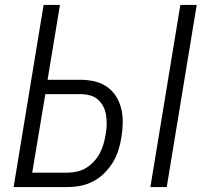

<svg xmlns="http://www.w3.org/2000/svg" viewBox="-20 -755 840 775"><path d="M587 0 708 -735H774L653 0ZM35 0 156 -735H222L172 -433H305Q334 -433 362 -426.5Q390 -420 412 -404.5Q434 -389 448.5 -366Q463 -343 469.5 -315.5Q476 -288 475.5 -259Q475 -230 470 -201Q466 -175 458 -149Q450 -123 435.5 -99.5Q421 -76 401 -56Q381 -36 356 -23Q331 -10 305 -5Q279 0 253 0ZM110 -58H253Q271 -58 291 -62.5Q311 -67 328 -77.5Q345 -88 359 -103Q373 -118 382.5 -136Q392 -154 397.5 -172.5Q403 -191 406 -210Q410 -230 410.5 -249.5Q411 -269 408.5 -288Q406 -307 397.5 -324Q389 -341 375.5 -353Q362 -365 343.5 -370Q325 -375 305 -375H163Z"/></svg>

Font: Iosevka Aile Light
Style: Italic
Weight: 300
Italic angle: -9°
Designer: Belleve Invis
Foundry: Belleve Invis
Version: Version 31.1.0; ttfautohint (v1.8.4)